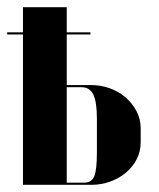

<svg xmlns="http://www.w3.org/2000/svg" viewBox="-28 -515 443 535"><path d="M158 -278V-495H36V0H227Q254 0 279 -9Q304 -18 323 -34Q342 -50 353 -71.5Q364 -93 364 -118V-157Q364 -183 352.5 -205Q341 -227 322 -243.5Q303 -260 278 -269Q253 -278 226 -278ZM242 -90Q242 -41 234.5 -23.5Q227 -6 206 -6H158V-272H199Q222 -272 232 -251.5Q242 -231 242 -185ZM-8 -419H224V-425H-8Z"/></svg>

Font: Moniqa Black
Style: Regular
Weight: 900
Designer: Rajesh Rajput
Foundry: Rajesh Rajput
Version: Version 1.000